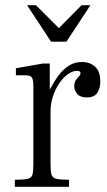

<svg xmlns="http://www.w3.org/2000/svg" viewBox="-20 -717 412 737"><path d="M37 0V-27Q71 -27 86 -30.5Q101 -34 104.5 -46.5Q108 -59 108 -83V-386Q108 -412 102 -420Q96 -428 78 -428H41V-455L144 -473H171V-375H174V-83Q174 -58 178 -46Q182 -34 197 -30.5Q212 -27 245 -27V0ZM170 -288V-371Q177 -384 187.5 -402Q198 -420 213 -437.5Q228 -455 248 -467Q268 -479 295 -479Q325 -479 345 -461Q365 -443 365 -404Q365 -378 353.5 -360.5Q342 -343 313 -343Q288 -343 276.5 -356.5Q265 -370 265 -386Q265 -400 271 -409Q277 -418 283 -424Q289 -430 289 -436Q289 -441 285.5 -443Q282 -445 275 -445Q259 -445 241 -432.5Q223 -420 208 -398Q193 -376 183.5 -348Q174 -320 174 -288ZM176 -557 84 -697H118L206 -609L293 -697H327L235 -557Z"/></svg>

Font: Frank Ruhl Libre Light
Style: Regular
Weight: 300
Designer: Yanek Iontef
Foundry: Fontef
Version: Version 6.003;gftools[0.9.30]